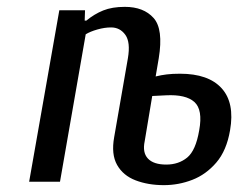

<svg xmlns="http://www.w3.org/2000/svg" viewBox="-20 -530 705 560"><path d="M458 10Q412 10 375.5 -4Q339 -18 321.5 -49Q304 -80 313 -130L353 -360Q361 -407 345.5 -428.5Q330 -450 304 -450Q285 -450 264 -444Q243 -438 230 -430L155 0H65L153 -500H228L227 -470H232Q255 -489 281 -499.5Q307 -510 344 -510Q399 -510 428 -477.5Q457 -445 443 -360L434 -307Q450 -311 466.5 -313Q483 -315 505 -315Q588 -315 626.5 -272.5Q665 -230 651 -150Q641 -91 611 -56Q581 -21 541 -5.5Q501 10 458 10ZM465 -50Q501 -50 526 -70.5Q551 -91 561 -150Q572 -210 547 -232.5Q522 -255 464 -252L424 -250L402 -118Q395 -85 411.5 -67.5Q428 -50 465 -50Z"/></svg>

Font: Cuprum
Style: Italic
Weight: 400
Italic angle: -10°
Designer: Jovanny Lemonad
Foundry: Jovanny Lemonad
Version: Version 3.000